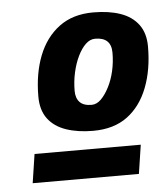

<svg xmlns="http://www.w3.org/2000/svg" viewBox="-41 -723 455 524"><g transform="rotate(-5 187.0 -461.0)"><path d="M28 -236 40 -315H331L319 -236ZM233 -686Q276 -686 307.5 -675Q339 -664 356.5 -640.5Q374 -617 374 -580Q374 -517 355 -468Q336 -419 299 -391.5Q262 -364 205 -364Q163 -364 131 -375Q99 -386 81.5 -409.5Q64 -433 64 -470Q64 -533 83 -581.5Q102 -630 139.5 -658Q177 -686 233 -686ZM232 -614Q218 -614 206 -602.5Q194 -591 184.5 -571.5Q175 -552 169.5 -527.5Q164 -503 164 -477Q164 -457 174.5 -446Q185 -435 207 -435Q221 -435 233 -447Q245 -459 255 -478.5Q265 -498 270.5 -522Q276 -546 276 -572Q276 -593 265 -603.5Q254 -614 232 -614Z"/></g></svg>

Font: Georama ExtraCondensed Thin
Style: Bold Italic
Weight: 700
Italic angle: -9°
Version: Version 1.001